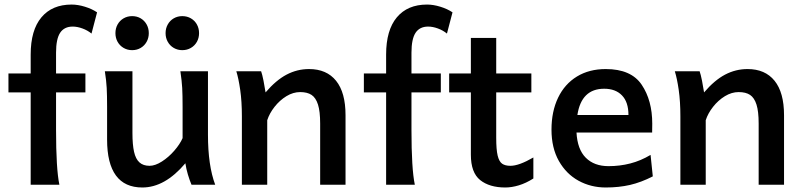

<svg xmlns="http://www.w3.org/2000/svg" viewBox="-20 -811 3526 843"><path d="M294.4 -791Q321.8 -791 352.8 -781.5Q383.8 -772 406.2 -756.8L381.8 -663.6Q364.7 -677.7 342 -686Q319.3 -694.3 299.3 -694.3Q262.2 -694.3 244.1 -667.2Q226.1 -640.1 226.1 -579.6V-488.3H355V-405.3H226.1V-241.2Q226.1 -69.8 240.7 0H114.7V-405.3H17.1V-488.3H114.7V-571.3Q114.7 -678.7 161.9 -734.9Q209 -791 294.4 -791Z M793.9 -94.2Q704.1 12.2 605 12.2Q527.8 12.2 489 -40.5Q450.2 -93.3 450.2 -197.8V-341.8Q450.2 -393.1 448.5 -425Q446.8 -457 440.4 -498H561.5V-227.1Q561.5 -175.8 568.6 -144.3Q575.7 -112.8 592.3 -97.9Q608.9 -83 636.7 -83Q661.1 -83 690.7 -101.8Q720.2 -120.6 745.1 -149.2Q770 -177.7 781.7 -204.6V-341.8Q781.7 -394 780 -424.8Q778.3 -455.6 772 -498H893.1V-219.7Q893.1 -84.5 924.8 0H820.8Q812.5 -19.5 804.9 -44.9Q797.4 -70.3 793.9 -94.2ZM780.3 -740.2Q801.3 -740.2 818.1 -730.5Q835 -720.7 844.5 -703.6Q854 -686.5 854 -665.5Q854 -644.5 844.5 -627.4Q835 -610.4 818.1 -600.6Q801.3 -590.8 780.3 -590.8Q759.8 -590.8 742.9 -600.6Q726.1 -610.4 716.6 -627.4Q707 -644.5 707 -665.5Q707 -686.5 716.6 -703.6Q726.1 -720.7 742.9 -730.5Q759.8 -740.2 780.3 -740.2ZM560.1 -740.2Q581.1 -740.2 597.7 -730.5Q614.3 -720.7 623.8 -703.6Q633.3 -686.5 633.3 -665.5Q633.3 -644.5 623.8 -627.4Q614.3 -610.4 597.7 -600.6Q581.1 -590.8 560.1 -590.8Q539.6 -590.8 522.7 -600.6Q505.9 -610.4 496.3 -627.4Q486.8 -644.5 486.8 -665.5Q486.8 -686.5 496.3 -703.6Q505.9 -720.7 522.7 -730.5Q539.6 -740.2 560.1 -740.2Z M1385.7 -268.6Q1385.7 -321.8 1376.2 -351.8Q1366.7 -381.8 1347.9 -394.3Q1329.1 -406.7 1297.9 -406.7Q1267.1 -406.7 1237.5 -388.7Q1208 -370.6 1185.5 -342Q1163.1 -313.5 1153.3 -283.2V0H1042V-300.3Q1042 -365.2 1034.7 -416.3Q1027.3 -467.3 1017.6 -498H1126.5Q1131.3 -484.9 1137 -456.5Q1142.6 -428.2 1146 -405.3Q1191.9 -459 1238.3 -483.4Q1284.7 -507.8 1336.9 -507.8Q1414.1 -507.8 1455.6 -456.3Q1497.1 -404.8 1497.1 -305.2V0H1385.7Z M1855 -791Q1882.3 -791 1913.3 -781.5Q1944.3 -772 1966.8 -756.8L1942.4 -663.6Q1925.3 -677.7 1902.6 -686Q1879.9 -694.3 1859.9 -694.3Q1822.8 -694.3 1804.7 -667.2Q1786.6 -640.1 1786.6 -579.6V-488.3H1915.5V-405.3H1786.6V-241.2Q1786.6 -69.8 1801.3 0H1675.3V-405.3H1577.6V-488.3H1675.3V-571.3Q1675.3 -678.7 1722.4 -734.9Q1769.5 -791 1855 -791Z M2198.7 12.2Q2128.9 12.2 2088.1 -20.5Q2047.4 -53.2 2047.4 -131.8V-405.3H1952.1V-488.3H2047.4V-644.5H2158.7V-488.3H2313V-405.3H2158.7V-206.1Q2158.7 -154.3 2165 -127.9Q2171.4 -101.6 2184.6 -92.3Q2197.8 -83 2221.2 -83Q2258.8 -83 2321.8 -119.6V-27.3Q2289.6 -6.8 2258.1 2.7Q2226.6 12.2 2198.7 12.2Z M2511.2 -229Q2515.1 -155.3 2552 -118.4Q2588.9 -81.5 2651.9 -81.5Q2701.7 -81.5 2747.3 -93.3Q2793 -105 2836.4 -130.9L2846.2 -36.6Q2794.9 -10.3 2746.1 1Q2697.3 12.2 2639.6 12.2Q2574.7 12.2 2520.5 -17.3Q2466.3 -46.9 2433.8 -104.2Q2401.4 -161.6 2401.4 -241.7Q2401.4 -321.8 2430.4 -382.1Q2459.5 -442.4 2513.2 -475.1Q2566.9 -507.8 2639.6 -507.8Q2751 -507.8 2797.4 -439Q2843.8 -370.1 2843.8 -268.1Q2843.8 -238.3 2843.3 -229ZM2739.3 -306.2Q2739.3 -362.8 2710.9 -392.1Q2682.6 -421.4 2632.8 -421.4Q2532.7 -421.4 2515.1 -306.2Z M3311 -268.6Q3311 -321.8 3301.5 -351.8Q3292 -381.8 3273.2 -394.3Q3254.4 -406.7 3223.1 -406.7Q3192.4 -406.7 3162.8 -388.7Q3133.3 -370.6 3110.8 -342Q3088.4 -313.5 3078.6 -283.2V0H2967.3V-300.3Q2967.3 -365.2 2960 -416.3Q2952.6 -467.3 2942.9 -498H3051.8Q3056.6 -484.9 3062.3 -456.5Q3067.9 -428.2 3071.3 -405.3Q3117.2 -459 3163.6 -483.4Q3210 -507.8 3262.2 -507.8Q3339.4 -507.8 3380.9 -456.3Q3422.4 -404.8 3422.4 -305.2V0H3311Z"/></svg>

Font: Lesson One Medium
Style: Regular
Weight: 500
Designer: But Ko, Victor Gaultney, Annie Olsen, Julie Remington, Don Collingsworth, Eric Hays, Becca Hirsbrunner
Version: Version 1.100